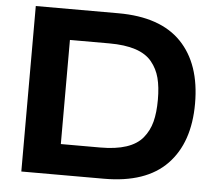

<svg xmlns="http://www.w3.org/2000/svg" viewBox="-54 -837 1030 898"><g transform="rotate(5 461.0 -388.5)"><path d="M465.8 0H78.1V-776.9H465.8Q663.1 -776.9 761.5 -675Q859.9 -573.2 859.9 -387.2Q859.9 -203.6 761.5 -101.8Q663.1 0 465.8 0ZM251 -144H436Q508.8 -144 558.3 -160.4Q607.9 -176.8 635.3 -210Q662.6 -243.2 673.8 -286.1Q685.1 -329.1 685.1 -390.1Q685.1 -449.7 674.1 -491.9Q663.1 -534.2 636 -567.1Q608.9 -600.1 559.1 -616.5Q509.3 -632.8 436 -632.8H251Z"/></g></svg>

Font: Sporting Grotesque
Style: Gras
Weight: 700
Designer: Lucas LE BIHAN
Foundry: Lucas LE BIHAN
Version: Version 1.001